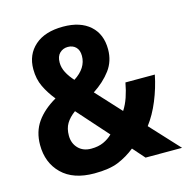

<svg xmlns="http://www.w3.org/2000/svg" viewBox="-107 -827 919 940"><g transform="rotate(-15 352.0 -357.0)"><path d="M294 -724Q381 -724 430 -680.5Q479 -637 479 -560Q479 -500 445.5 -455Q412 -410 357 -374L472 -249Q489 -275 500.5 -308.5Q512 -342 519 -381H668Q655 -316 629.5 -254Q604 -192 569 -146L704 0H519L466 -60Q426 -28 380 -9Q334 10 258 10Q151 10 93.5 -46.5Q36 -103 36 -193Q36 -260 70 -308.5Q104 -357 168 -394Q138 -431 119 -470.5Q100 -510 100 -560Q100 -634 151 -679Q202 -724 294 -724ZM291 -622Q267 -622 250 -606Q233 -590 233 -558Q233 -532 246 -507Q259 -482 281 -458Q347 -500 347 -562Q347 -591 331.5 -606.5Q316 -622 291 -622ZM244 -309Q214 -287 199 -262Q184 -237 184 -201Q184 -162 208.5 -136.5Q233 -111 274 -111Q310 -111 336.5 -123Q363 -135 382 -154Z"/></g></svg>

Font: Noto Sans Lao Looped UI SmCd Bold
Style: Bold
Weight: 700
Width: 4
Designer: Mark Frömberg, Ben Mitchell
Foundry: The Fontpad Ltd
Version: Version 1.001